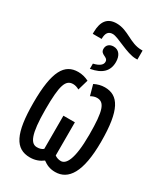

<svg xmlns="http://www.w3.org/2000/svg" viewBox="-220 -986 940 1088"><g transform="rotate(30 250.0 -442.0)"><path d="M122 -787V-775H180C180 -814 193 -831 222 -831C257 -831 344 -775 402 -775H414V-834H406C331 -834 287 -894 211 -894C150 -894 123 -856 122 -787ZM207 -629V-595C281 -608 316 -643 316 -702C316 -744 296 -772 261 -772C234 -772 217 -756 217 -732C217 -693 264 -706 264 -673C264 -653 245 -638 207 -629ZM163 10C199 10 226 -2 247 -18C269 -2 292 10 328 10C414 10 469 -68 469 -269C469 -476 423 -547 334 -547C310 -547 288 -541 266 -530L285 -461C298 -468 311 -473 325 -473C374 -473 391 -428 391 -270C391 -104 358 -60 325 -60C310 -60 296 -65 285 -73V-290H210V-73C200 -64 186 -60 169 -60C129 -60 104 -104 104 -270C104 -428 120 -473 169 -473C183 -473 197 -468 209 -461L229 -530C207 -541 184 -547 160 -547C71 -547 26 -476 26 -269C26 -68 67 10 163 10Z"/></g></svg>

Font: Noto Sans Mono ExtraCondensed
Style: Regular
Weight: 400
Width: 2
Designer: Monotype Design Team
Foundry: Monotype Imaging Inc.
Version: Version 2.014